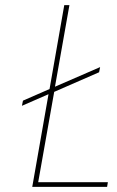

<svg xmlns="http://www.w3.org/2000/svg" viewBox="-20 -724 455 744"><path d="M398 -18 395 0H105L168 -359L65 -314L69 -334L172 -379L229 -704H249L193 -388L368 -464L364 -444L190 -368L128 -18Z"/></svg>

Font: Fz Poppins Thin
Style: Italic
Weight: 100
Italic angle: -10°
Designer: Ninad Kale (Devanagari), Jonny Pinhorn (Latin)
Foundry: Indian Type Foundry
Version: Vit hóa bi Vntype.Com & FontZin.Com